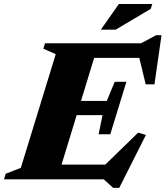

<svg xmlns="http://www.w3.org/2000/svg" viewBox="-54 -891 822 954"><path d="M223 -622 161.5 -649 169.5 -676H436L229.5 0H-34L-26 -27.5L49.5 -57ZM630 -636.5 653 -603.5H317.5L340.5 -676H646.5L722 -716H748.5L713.5 -472H670ZM508.5 42.5 461.5 0H133.5L157 -73H503L437 -42L632.5 -232L671 -220.5L538.5 42.5ZM494 -224H436L455.5 -319H231.5L252.5 -389.5H476.5L516 -484.5H574L534 -354ZM447 -743.5 536.5 -871H702.5L695 -847L520.5 -743.5Z"/></svg>

Font: Newsreader 16pt 16pt ExtraBold
Style: Italic
Weight: 800
Italic angle: -17°
Version: Version 1.003